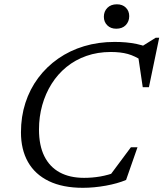

<svg xmlns="http://www.w3.org/2000/svg" viewBox="-20 -886 780 916"><path d="M535.5 -65.5 498.5 -41 604.5 -183.5H636L581.5 -27.5Q541.5 -10.5 485 -0.2Q428.5 10 375.5 10Q279 10 213 -22Q147 -54 113.5 -113.2Q80 -172.5 80 -254.5Q80 -329.5 101.2 -395.2Q122.5 -461 162.5 -514.5Q202.5 -568 257.8 -606.5Q313 -645 381 -665.5Q449 -686 526.5 -686Q554 -686 580.2 -683.8Q606.5 -681.5 632 -676.2Q657.5 -671 681.5 -661.5L652.5 -662L723 -706H739.5L690.5 -470H661L639 -619L661 -594.5Q624 -619 589.8 -628.5Q555.5 -638 508.5 -638Q445.5 -638 392.2 -619.2Q339 -600.5 297.2 -566.5Q255.5 -532.5 226.2 -486Q197 -439.5 181.5 -384.2Q166 -329 166 -268Q166 -192 191.5 -140.8Q217 -89.5 265 -63.5Q313 -37.5 381 -37.5Q420.5 -37.5 458.2 -44Q496 -50.5 535.5 -65.5ZM534.5 -749Q508 -749 491.8 -765.2Q475.5 -781.5 475.5 -806Q475.5 -831.5 492.2 -848.5Q509 -865.5 537.5 -865.5Q564.5 -865.5 580.5 -849.5Q596.5 -833.5 596.5 -809Q596.5 -783.5 580 -766.2Q563.5 -749 534.5 -749Z"/></svg>

Font: Newsreader 16pt 16pt
Style: Italic
Weight: 400
Italic angle: -17°
Version: Version 1.003